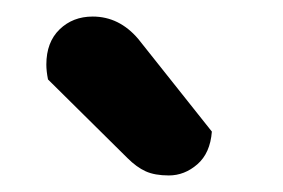

<svg xmlns="http://www.w3.org/2000/svg" viewBox="-20 -736 342 232"><path d="M38 -640Q36 -650 36 -658Q36 -685 52 -700.5Q68 -716 92 -716Q124 -716 147 -689L236 -577Q234 -551 218.5 -537.5Q203 -524 184 -524Q167 -524 156 -529Q145 -534 134 -545Z"/></svg>

Font: Baloo Bhaina 2 SemiBold
Style: Regular
Weight: 600
Designer: Yesha Goshar, Manish Minz, Shuchita Grover and Ek Type
Foundry: Ek Type
Version: Version 1.640;hotconv 1.0.111;makeotfexe 2.5.65597; ttfautoh